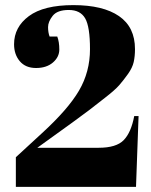

<svg xmlns="http://www.w3.org/2000/svg" viewBox="-20 -731 592 751"><path d="M508 -539Q508 -511 503 -488.5Q498 -466 480.5 -441.5Q463 -417 446.5 -398Q430 -379 390 -348Q330 -300 264 -252.5Q198 -205 187 -197L126 -153H366Q435 -153 464 -183Q493 -213 505 -277H522L512 0H42V-116L143 -209Q246 -303 289 -376.5Q332 -450 332 -538.5Q332 -627 313 -659.5Q294 -692 249 -692Q204 -692 186 -669Q168 -646 168 -625Q168 -604 174 -588H204Q212 -567 212 -537.5Q212 -508 187 -486.5Q162 -465 121 -465Q80 -465 57.5 -491.5Q35 -518 35 -558Q35 -625 93 -668Q151 -711 267 -711Q383 -711 445.5 -668Q508 -625 508 -539Z"/></svg>

Font: SVN-Abril Fatface
Style: Regular
Weight: 400
Designer: Veronika Burian, Jos? Scaglione
Foundry: TypeTogether
Version: Version 1.001